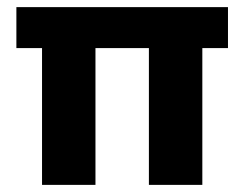

<svg xmlns="http://www.w3.org/2000/svg" viewBox="-20 -519 687 539"><path d="M98 0V-384H26V-499H620V-384H548V0H398V-384H248V0Z"/></svg>

Font: DM Sans 20pt Black
Style: Regular
Weight: 900
Version: Version 4.004;gftools[0.9.30]